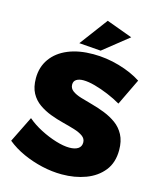

<svg xmlns="http://www.w3.org/2000/svg" viewBox="-135 -1021 925 1126"><g transform="rotate(15 327.5 -458.0)"><path d="M563 -475Q527 -496 484 -514Q441 -532 400.5 -543Q360 -554 330 -554Q304 -554 288 -544Q272 -534 272 -513Q272 -490 291.5 -475.5Q311 -461 344 -451Q377 -441 416 -430.5Q455 -420 494 -404.5Q533 -389 565.5 -365.5Q598 -342 618 -304.5Q638 -267 638 -212Q638 -136 598.5 -86.5Q559 -37 493.5 -12.5Q428 12 349 12Q289 12 228 -2Q167 -16 111.5 -41Q56 -66 12 -102L90 -260Q126 -229 173.5 -204.5Q221 -180 268.5 -165.5Q316 -151 351 -151Q385 -151 404 -163.5Q423 -176 423 -201Q423 -224 403 -238.5Q383 -253 350.5 -263Q318 -273 278.5 -283Q239 -293 200.5 -307.5Q162 -322 129 -345Q96 -368 76.5 -404Q57 -440 57 -494Q57 -562 93 -612.5Q129 -663 194 -690Q259 -717 347 -717Q427 -717 505 -694.5Q583 -672 640 -635ZM377 -928 535 -870 382 -748 250 -758Z"/></g></svg>

Font: Alexandria ExtraBold
Style: Regular
Weight: 800
Designer: Mohamed Gaber
Foundry: Kief Type Foundry
Version: Version 5.100